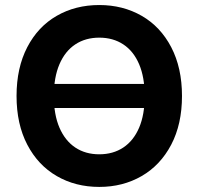

<svg xmlns="http://www.w3.org/2000/svg" viewBox="-20 -737 793 767"><path d="M604.5 -305.5H148.6V-401.6H604.5ZM376.6 9.7Q281.6 9.7 206.7 -33.7Q131.7 -77.1 88.9 -159.2Q46.1 -241.2 46.1 -353.6Q46.1 -466.1 88.9 -548.5Q131.7 -630.8 206.7 -673.8Q281.6 -716.9 376.6 -716.9Q470.9 -716.9 546 -673.8Q621 -630.8 664 -548.5Q707 -466.1 707 -353.6Q707 -241 664 -159.1Q621 -77.1 546 -33.7Q470.9 9.7 376.6 9.7ZM376.6 -586.6Q321.4 -586.6 280.7 -559.6Q240 -532.7 217.5 -480.4Q195.1 -428.1 195.1 -353.6Q195.1 -279.1 217.5 -227Q240 -174.9 280.7 -147.7Q321.4 -120.6 376.6 -120.6Q431.7 -120.6 472.6 -147.7Q513.5 -174.9 535.8 -227Q558 -279.1 558 -353.6Q558 -428.1 535.8 -480.4Q513.5 -532.7 472.6 -559.6Q431.7 -586.6 376.6 -586.6Z"/></svg>

Font: Pretendard Variable
Style: Regular
Weight: 400
Designer: Base glyphs from Inter by Rasmus Andersson; Hangul glyphs from Noto Sans CJK(Source Han Sans) by Jang Soo-young and Kang
Foundry: Kil Hyung-jin
Version: Version 1.100;FEAKit 1.0